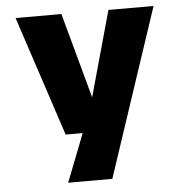

<svg xmlns="http://www.w3.org/2000/svg" viewBox="-51 -549 752 797"><g transform="rotate(-5 325.0 -150.0)"><path d="M201 200 279 0H208L43 -500H234L331 -144.5L430 -500H618L385 200Z"/></g></svg>

Font: Trispace ExtraBold
Style: Regular
Weight: 800
Designer: Tyler Finck
Foundry: Etcetera Type Company
Version: Version 1.210; ttfautohint (v1.8.3)